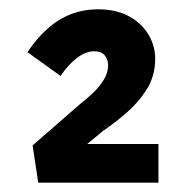

<svg xmlns="http://www.w3.org/2000/svg" viewBox="-20 -810 398 412"><path d="M62 -418 50 -498 151 -586Q164 -596 178.5 -609.5Q193 -623 202.5 -638.5Q212 -654 212 -669Q212 -683 204.5 -691.5Q197 -700 182 -700Q164 -700 145 -685.5Q126 -671 110 -647L39 -698Q58 -727 81.5 -748Q105 -769 132 -779.5Q159 -790 191 -790Q228 -790 255 -776Q282 -762 297.5 -737.5Q313 -713 313 -684Q313 -647 295 -618.5Q277 -590 251.5 -568Q226 -546 201 -529L143 -481L145 -501H320V-418Z"/></svg>

Font: Mach SemiBold
Style: Regular
Weight: 600
Version: Version 1.002